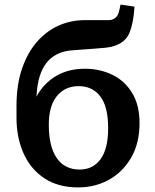

<svg xmlns="http://www.w3.org/2000/svg" viewBox="-20 -805 676 838"><path d="M321 13Q235 13 175 -26Q115 -65 83.5 -134Q52 -203 52 -292V-342Q52 -437 77 -508Q102 -579 144 -625.5Q186 -672 238.5 -694.5Q291 -717 347 -717Q361 -717 381 -717Q401 -717 449 -717Q482 -716 495 -742Q499 -751 501.5 -763.5Q504 -776 506 -785L567 -776Q563 -705 544.5 -660.5Q526 -616 467 -601Q445 -596 397.5 -593Q350 -590 290 -585Q219 -578 182 -529.5Q145 -481 140 -393L139 -383Q171 -442 225 -473.5Q279 -505 350 -505Q416 -505 470.5 -478.5Q525 -452 557 -399Q589 -346 589 -268Q589 -180 552.5 -117Q516 -54 455.5 -20.5Q395 13 321 13ZM328 -65Q386 -65 419 -110.5Q452 -156 452 -245Q452 -339 418 -384Q384 -429 323 -429Q264 -429 228.5 -386Q193 -343 193 -260Q193 -166 227.5 -115.5Q262 -65 328 -65Z"/></svg>

Font: Literata 7pt SemiBold
Style: Regular
Weight: 600
Designer: Latin by Veronika Burian and Jose Scaglione. Greek by Irene Vlachou. Cyrillic by Vera Evstafieva.
Foundry: TypeTogether
Version: Version 3.002